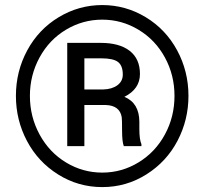

<svg xmlns="http://www.w3.org/2000/svg" viewBox="-20 -741 826 771"><path d="M43.9 -356Q43.9 -454.6 89.6 -539.1Q135.3 -623.5 216.1 -672.1Q296.9 -720.7 390.6 -720.7Q484.4 -720.7 564.9 -672.1Q645.5 -623.5 691.2 -539.1Q736.8 -454.6 736.8 -356Q736.8 -259.8 692.9 -175.8Q648.9 -91.8 568.1 -40.8Q487.3 10.3 390.6 10.3Q294.4 10.3 213.6 -40.3Q132.8 -90.8 88.4 -174.8Q43.9 -258.8 43.9 -356ZM100.1 -356Q100.1 -272 139.2 -200.4Q178.2 -128.9 245.4 -88.4Q312.5 -47.9 390.6 -47.9Q469.2 -47.9 536.6 -89.1Q604 -130.4 642.3 -201.2Q680.7 -272 680.7 -356Q680.7 -439.5 642.3 -510Q604 -580.6 536.6 -621.3Q469.2 -662.1 390.6 -662.1Q312.5 -662.1 245.1 -621.8Q177.7 -581.5 138.9 -510.3Q100.1 -439 100.1 -356ZM318.8 -319.3V-154.3H250V-568.8H384.8Q459.5 -568.8 500.7 -536.9Q542 -504.9 542 -443.8Q542 -383.8 479.5 -352.1Q539.1 -327.6 539.6 -252.4V-222.7Q539.6 -180.7 547.9 -162.1V-154.3H477.1Q470.2 -171.9 470.2 -217Q470.2 -262.2 468.8 -270.5Q460.9 -317.4 404.8 -319.3ZM318.8 -381.8H395Q430.2 -382.8 451.7 -398.9Q473.1 -415 473.1 -441.4Q473.1 -477.1 454.1 -491.9Q435.1 -506.8 386.2 -506.8H318.8Z"/></svg>

Font: Vazir FD-UI
Style: Regular-FD-UI
Weight: 400
Designer: Saber Rastikerdar
Foundry: Saber Rastikerdar
Version: Version 30.1.0